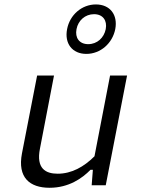

<svg xmlns="http://www.w3.org/2000/svg" viewBox="-20 -856 660 887"><path d="M151.5 -507 81.5 -147.5C60 -35.5 117.5 11.5 209 11.5C298 11.5 360 -32.5 398 -71.5H409L403.5 0H468.5L567 -507H488.5L416.5 -134C367.5 -85 310.5 -53.5 246.5 -53.5C190.5 -53.5 146.5 -77.5 164.5 -169L229.5 -507ZM379 -607C444 -607 499.5 -655.5 512.5 -721.5C525 -787.5 488.5 -835.5 423 -835.5C358 -835.5 302.5 -787.5 290 -721.5C277 -655.5 313.5 -607 379 -607ZM387.5 -652C346.5 -652 325.5 -681.5 333.5 -721.5C341 -761 373 -790.5 414.5 -790.5C455.5 -790.5 476 -761 468.5 -721.5C460.5 -681.5 429 -652 387.5 -652Z"/></svg>

Font: Monaspace Neon Light
Style: Italic
Weight: 300
Italic angle: -11°
Designer: Riley Cran & the Lettermatic Team
Foundry: Lettermatic
Version: Version 1.200 (Monaspace Neon)